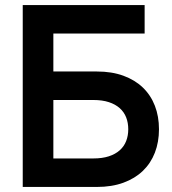

<svg xmlns="http://www.w3.org/2000/svg" viewBox="-20 -740 679 760"><path d="M70 -720H552.5V-607.2H70ZM70 0V-720H191.2V-457H363.4Q422.7 -457 468.5 -440.2Q514.2 -423.5 545.6 -393.3Q576.9 -363.1 593.1 -321.2Q609.3 -279.2 609.3 -228.5Q609.3 -177.8 593.1 -135.8Q576.9 -93.9 545.6 -63.7Q514.2 -33.5 468.5 -16.8Q422.7 0 363.4 0ZM349.2 -112.8Q384.8 -112.8 410.8 -121.3Q436.8 -129.8 453.9 -145.1Q471.1 -160.4 479.4 -181.7Q487.7 -203 487.7 -228.5Q487.7 -254 479.4 -275.3Q471.1 -296.6 453.9 -311.9Q436.8 -327.2 410.8 -335.7Q384.8 -344.2 349.2 -344.2H191.2V-112.8Z"/></svg>

Font: Vela Sans GX ExtLt
Style: Regular
Weight: 200
Designer: Principal design: Mikhail Sharanda - project Manrope.
Design modification: Ravid Balaliev
Foundry: Mikhail Sharanda
Version: Version 1.001